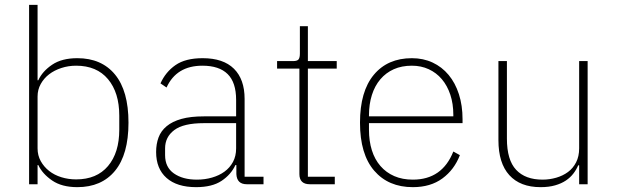

<svg xmlns="http://www.w3.org/2000/svg" viewBox="-20 -760 2544 792"><path d="M100 -740H135V-429H138Q155 -466 195 -493Q235 -520 299 -520Q399 -520 454.5 -452.5Q510 -385 510 -254Q510 -123 454.5 -55.5Q399 12 299 12Q235 12 195 -15.5Q155 -43 138 -79H135V0H100ZM294 -20Q379 -20 425.5 -75Q472 -130 472 -225V-283Q472 -378 425.5 -433.5Q379 -489 294 -489Q262 -489 233 -479.5Q204 -470 182.5 -453.5Q161 -437 148 -413.5Q135 -390 135 -362V-148Q135 -119 148 -95.5Q161 -72 182.5 -55Q204 -38 233 -29Q262 -20 294 -20Z M998 0Q957 0 955 -42V-79H951Q933 -40 894 -14Q855 12 789 12Q710 12 667 -26Q624 -64 624 -133Q624 -166 634 -193Q644 -220 667.5 -239.5Q691 -259 728.5 -269.5Q766 -280 821 -280H954V-348Q954 -420 919 -454.5Q884 -489 815 -489Q708 -489 667 -399L642 -416Q663 -463 704 -491.5Q745 -520 816 -520Q901 -520 945 -476.5Q989 -433 989 -352V-31H1067V0ZM792 -19Q825 -19 854.5 -27.5Q884 -36 906 -52Q928 -68 941 -92Q954 -116 954 -148V-252H821Q737 -252 699 -223.5Q661 -195 661 -148V-120Q661 -70 697.5 -44.5Q734 -19 792 -19Z M1258 0Q1215 0 1215 -42V-477H1123V-508H1189Q1206 -508 1211.5 -515Q1217 -522 1217 -539V-652H1250V-508H1369V-477H1250V-31H1361V0Z M1683 12Q1582 12 1523.5 -56Q1465 -124 1465 -254Q1465 -383 1522 -451.5Q1579 -520 1679 -520Q1726 -520 1764.5 -502Q1803 -484 1830.5 -451Q1858 -418 1873 -371.5Q1888 -325 1888 -268V-252H1502V-225Q1502 -178 1514 -140Q1526 -102 1549.5 -75Q1573 -48 1606.5 -33.5Q1640 -19 1683 -19Q1804 -19 1850 -135L1877 -120Q1854 -60 1805 -24Q1756 12 1683 12ZM1679 -489Q1637 -489 1604.5 -474.5Q1572 -460 1549 -433Q1526 -406 1514 -368Q1502 -330 1502 -284V-280H1850V-286Q1850 -332 1837.5 -369.5Q1825 -407 1802.5 -433.5Q1780 -460 1748.5 -474.5Q1717 -489 1679 -489Z M2369 -78H2365Q2358 -61 2345.5 -44.5Q2333 -28 2314.5 -15.5Q2296 -3 2270 4.5Q2244 12 2210 12Q2126 12 2081 -37.5Q2036 -87 2036 -182V-508H2071V-188Q2071 -100 2109 -59.5Q2147 -19 2218 -19Q2247 -19 2274.5 -27Q2302 -35 2323 -50.5Q2344 -66 2356.5 -90.5Q2369 -115 2369 -148V-508H2404V0H2369Z"/></svg>

Font: IBM Plex Sans Devanagari ExtraLight
Style: Regular
Weight: 200
Designer: Mike Abbink, Paul van der Laan, Pieter van Rosmalen, Erin McLaughlin
Foundry: Bold Monday
Version: Version 1.1